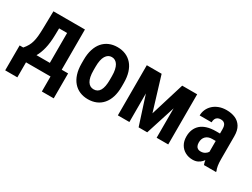

<svg xmlns="http://www.w3.org/2000/svg" viewBox="-55 -1066 2298 1752"><g transform="rotate(30 1094.5 -190.0)"><path d="M134.8 -528.3H259.8L256.3 -348.1Q254.9 -264.6 240 -204.6Q225.1 -144.5 200.7 -103.8Q176.3 -63 144.3 -38.1Q112.3 -13.2 76.7 0H48.3L47.9 -103.5L61.5 -104.5Q83 -129.4 96.2 -153.3Q109.4 -177.2 116.7 -204.6Q124 -231.9 127.2 -266.6Q130.4 -301.3 131.3 -348.1ZM167 -528.3H466.8V0H341.8V-419.4H167ZM23.4 -104.5H534.2V158.2H409.2V0H150.9V158.2H22.9Z M595.2 -244.6V-283.2Q595.2 -345.2 610.4 -392.8Q625.5 -440.4 653.3 -472.7Q681.2 -504.9 720 -521.5Q758.8 -538.1 806.2 -538.1Q854.5 -538.1 893.3 -521.5Q932.1 -504.9 960.2 -472.7Q988.3 -440.4 1003.2 -392.8Q1018.1 -345.2 1018.1 -283.2V-244.6Q1018.1 -182.6 1003.2 -135.3Q988.3 -87.9 960.2 -55.4Q932.1 -22.9 893.3 -6.6Q854.5 9.8 807.1 9.8Q759.8 9.8 720.9 -6.6Q682.1 -22.9 653.8 -55.4Q625.5 -87.9 610.4 -135.3Q595.2 -182.6 595.2 -244.6ZM720.7 -283.2V-244.6Q720.7 -206.1 726.6 -178Q732.4 -149.9 743.9 -131.3Q755.4 -112.8 771.2 -103.8Q787.1 -94.7 807.1 -94.7Q828.6 -94.7 844.7 -103.8Q860.8 -112.8 871.6 -131.3Q882.3 -149.9 887.7 -178Q893.1 -206.1 893.1 -244.6V-283.2Q893.1 -320.8 887 -349.1Q880.9 -377.4 869.6 -396Q858.4 -414.6 842.3 -424.1Q826.2 -433.6 806.2 -433.6Q786.6 -433.6 771 -424.1Q755.4 -414.6 743.9 -396Q732.4 -377.4 726.6 -349.1Q720.7 -320.8 720.7 -283.2Z M1382.8 -173.8 1491.7 -528.3H1597.2L1428.2 0H1337.4L1167 -528.3H1274.9ZM1240.2 -528.3V0H1118.7V-528.3ZM1527.3 0V-528.3H1649.4V0Z M2008.8 -114.3V-368.2Q2008.8 -394 2002.2 -409.2Q1995.6 -424.3 1982.9 -431.4Q1970.2 -438.5 1951.7 -438.5Q1931.6 -438.5 1918 -430.4Q1904.3 -422.4 1897.7 -407.5Q1891.1 -392.6 1891.1 -372.6H1765.6Q1765.6 -405.8 1778.8 -435.5Q1792 -465.3 1816.9 -488.5Q1841.8 -511.7 1877 -524.9Q1912.1 -538.1 1955.6 -538.1Q2007.3 -538.1 2047.6 -520.8Q2087.9 -503.4 2111.1 -465.6Q2134.3 -427.7 2134.3 -366.7V-125.5Q2134.3 -85 2138.9 -56.6Q2143.6 -28.3 2152.8 -8.3V0H2025.9Q2017.6 -20.5 2013.2 -52Q2008.8 -83.5 2008.8 -114.3ZM2024.9 -322.3 2025.4 -244.1H1972.7Q1950.7 -244.1 1933.8 -237.8Q1917 -231.4 1905.3 -219.7Q1893.6 -208 1887.7 -191.9Q1881.8 -175.8 1881.8 -156.7Q1881.8 -134.8 1888.2 -120.4Q1894.5 -106 1906.7 -98.9Q1918.9 -91.8 1936.5 -91.8Q1961.4 -91.8 1979.7 -102.5Q1998 -113.3 2007.6 -128.2Q2017.1 -143.1 2014.6 -156.2L2043 -105.5Q2038.1 -87.4 2027.8 -67.4Q2017.6 -47.4 2001.7 -29.8Q1985.8 -12.2 1963.1 -1.2Q1940.4 9.8 1909.7 9.8Q1866.2 9.8 1831.3 -9.3Q1796.4 -28.3 1776.4 -63.2Q1756.3 -98.1 1756.3 -147Q1756.3 -187 1769.5 -219.2Q1782.7 -251.5 1808.3 -274.4Q1834 -297.4 1873.5 -309.8Q1913.1 -322.3 1966.3 -322.3Z"/></g></svg>

Font: Roboto Condensed SemiBold
Style: Regular
Weight: 600
Designer: Christian Robertson
Foundry: Google
Version: Version 3.008; 2023